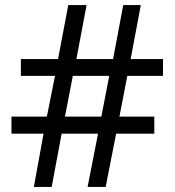

<svg xmlns="http://www.w3.org/2000/svg" viewBox="-20 -734 686 754"><path d="M480 -436 449 -276H586V-209H436L395 0H324L365 -209H222L183 0H113L151 -209H25V-276H164L196 -436H62V-502H208L248 -714H320L280 -502H424L464 -714H533L493 -502H620V-436ZM235 -276H378L409 -436H266Z"/></svg>

Font: Noto Sans Khojki
Style: Regular
Weight: 400
Designer: Monotype Design Team
Foundry: Monotype Imaging Inc.
Version: Version 2.003; ttfautohint (v1.8.4.7-5d5b)